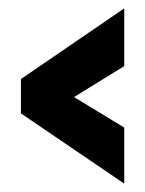

<svg xmlns="http://www.w3.org/2000/svg" viewBox="-20 -559 347 459"><path d="M277 -120 30 -288V-370L277 -539V-401L157 -327L277 -254Z"/></svg>

Font: Alumni Sans Black
Style: Regular
Weight: 900
Designer: Robert E. Leuschke
Foundry: Robert E. Leuschke
Version: Version 1.018